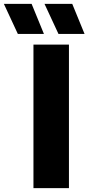

<svg xmlns="http://www.w3.org/2000/svg" viewBox="-118 -970 456 990"><path d="M54.5 0V-740H237.5V0ZM183.5 -795 111.5 -950H254.5L318 -795ZM-26 -795 -98 -950H45L108.5 -795Z"/></svg>

Font: Encode Sans SemiCondensed SemiCondensed ExtraBold
Style: Regular
Weight: 800
Width: 4
Designer: Multiple Designers
Foundry: Impallari Type
Version: Version 3.000; ttfautohint (v1.8.3) -l 8 -r 50 -G 200 -x 14 